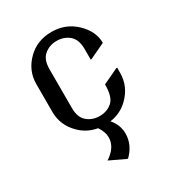

<svg xmlns="http://www.w3.org/2000/svg" viewBox="-182 -661 916 995"><g transform="rotate(-30 276.0 -163.5)"><path d="M478.5 -216.3V-185.5Q478.5 -104.5 418 -45.4Q373 -1.5 309.6 7.3Q345.7 49.3 345.7 100.6Q345.7 167.5 292.5 219.7H287.6L194.8 175.8Q260.3 133.3 260.3 74.2Q260.3 42 236.3 6.3Q177.2 -3.4 133.8 -45.4Q73.2 -104 73.2 -185.5V-351.6Q73.2 -432.6 133.8 -491.7Q190.4 -546.9 275.9 -546.9Q359.4 -546.9 418 -491.7Q478.5 -434.6 478.5 -365.7V-364.7L385.7 -320.8H380.9V-384.8Q380.9 -440.4 350.6 -466.8Q319.8 -493.2 275.9 -493.2Q231.9 -493.2 201.2 -466.8Q170.9 -441.4 170.9 -384.8V-152.3Q170.9 -96.2 201.4 -70.1Q231.9 -43.9 275.9 -43.9Q319.8 -43.9 350.3 -70.3Q380.9 -96.7 380.9 -172.4L473.6 -216.3Z"/></g></svg>

Font: Nova Slim
Style: Book
Weight: 400
Version: Version 2.000